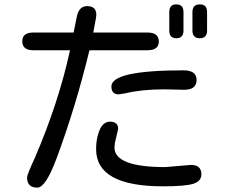

<svg xmlns="http://www.w3.org/2000/svg" viewBox="-20 -804 1040 879"><path d="M239 -79Q189 55 151 55Q104 55 104 9Q104 -5 139 -80Q249 -336 300 -572L301 -574H132Q82 -574 82 -615Q82 -655 132 -655H317L331 -724Q340 -776 379 -776Q421 -776 421 -736L419 -719L407 -655H656Q707 -655 707 -614Q707 -574 656 -574H390L389 -572Q327 -316 239 -79ZM443 -223Q460 -247 483 -247Q521 -247 521 -214L506 -150L504 -129Q504 -39 737 -39L854 -49Q902 -49 902 -6Q902 25 866 37Q829 49 726 49Q420 49 420 -121Q420 -180 443 -223ZM820 -482Q880 -482 880 -438Q880 -393 823 -393L734 -395Q629 -395 555 -377L524 -372Q490 -372 490 -408Q490 -482 820 -482ZM755 -749Q755 -784 787 -784Q820 -784 820 -749V-664Q820 -629 787 -629Q755 -629 755 -664ZM861 -749Q861 -784 895 -784Q928 -784 928 -749V-664Q928 -629 895 -629Q861 -629 861 -664Z"/></svg>

Font: 寒蝉全圆体
Style: Regular
Weight: 400
Designer: Warren2060
      Designed by Motoya company      

      [Varela Round]
      Joe Prince(Latin component); Avraham Cornf
Foundry: ChillType
Version: Version 3.200